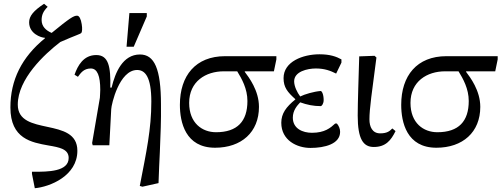

<svg xmlns="http://www.w3.org/2000/svg" viewBox="-20 -768 2651 1015"><path d="M164 227C243 220 389 162 389 29C389 -153 74 -44 74 -215C74 -350 215 -482 299 -546C383 -583 403 -587 410 -594C414 -599 416 -616 412 -640C408 -667 399 -685 388 -685C370 -686 347 -671 253 -594C223 -607 200 -628 200 -662C200 -689 209 -709 232 -732L213 -748C157 -711 134 -683 134 -650C134 -590 196 -569 218 -568V-566C95 -466 35 -345 35 -200C35 -34 147 -15 236 1C295 11 343 20 343 67C343 140 232 140 159 140C156 140 152 140 149 140V151Z M818 200C820 135 823 82 825 36C829 -61 832 -129 831 -215C831 -405 796 -480 720 -480C629 -480 589 -385 570 -305H563C566 -415 554 -477 489 -477C421 -477 391 -421 374 -373L392 -362C406 -381 422 -406 460 -406C495 -406 510 -366 510 -293C510 -279 508 -256 508 -251L467 -12L470 0H558L568 -191C569 -216 610 -398 705 -398C747 -398 780 -362 780 -231C780 -84 754 33 719 215L733 219ZM687 -521 756 -681V-699H664L649 -521Z M1117 13C1256 13 1349 -69 1349 -203C1349 -290 1295 -360 1274 -388V-391H1428L1441 -454V-471H1170C1014 -471 931 -368 931 -214C931 -122 960 13 1117 13ZM1234 -391C1258 -352 1288 -299 1288 -234C1288 -127 1235 -69 1122 -69C1049 -69 980 -117 980 -224C980 -338 1068 -391 1163 -391Z M1621 14C1697 14 1778 -7 1778 -71C1778 -88 1771 -103 1761 -115H1752C1727 -92 1697 -66 1629 -66C1580 -66 1528 -88 1528 -146C1528 -184 1550 -209 1567 -227C1603 -214 1637 -207 1675 -207C1682 -207 1691 -221 1691 -239C1691 -268 1682 -287 1675 -287C1639 -284 1591 -270 1567 -258C1551 -279 1535 -312 1535 -338C1535 -390 1605 -406 1650 -406C1696 -406 1727 -394 1757 -379L1785 -437V-454C1758 -469 1724 -481 1669 -481C1582 -481 1479 -443 1479 -355C1479 -306 1500 -281 1541 -244V-242C1493 -203 1467 -168 1467 -119C1467 -26 1550 14 1621 14Z M1956 9C2019 9 2047 -26 2071 -75L2054 -89C2041 -76 2028 -63 1990 -63C1948 -63 1933 -98 1933 -137C1933 -193 1946 -280 1970 -464L1960 -473L1879 -470C1876 -360 1871 -226 1871 -157C1871 -33 1900 9 1956 9Z M2287 13C2426 13 2519 -69 2519 -203C2519 -290 2465 -360 2444 -388V-391H2598L2611 -454V-471H2340C2184 -471 2101 -368 2101 -214C2101 -122 2130 13 2287 13ZM2404 -391C2428 -352 2458 -299 2458 -234C2458 -127 2405 -69 2292 -69C2219 -69 2150 -117 2150 -224C2150 -338 2238 -391 2333 -391Z"/></svg>

Font: STIX Two Text
Style: Regular
Weight: 400
Designer: Ross Mills, John Hudson & Paul Hanslow, Tiro Typeworks Ltd; with prior portions MicroPress Inc., and Coen Hoffman.
Foundry: Tiro Typeworks Ltd
Version: Version 2.13 b171